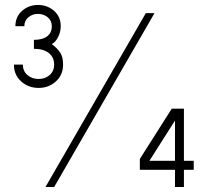

<svg xmlns="http://www.w3.org/2000/svg" viewBox="-20 -753 872 773"><path d="M135.5 -399Q94.5 -399 65.2 -425.2Q36 -451.5 36 -493H72Q72 -467 90.2 -451Q108.5 -435 135.5 -435Q162 -435 180 -451Q198 -467 198 -493Q198 -522.5 176.5 -539.5Q155 -556.5 116.5 -556.5V-592.5Q150.5 -592.5 169.5 -606.5Q188.5 -620.5 188.5 -647.5Q188.5 -670 172 -683.5Q155.5 -697 133 -697Q110.5 -697 94.2 -683.5Q78 -670 78 -647.5H42Q42 -685.5 68.8 -709.2Q95.5 -733 133 -733Q171 -733 197.8 -709.2Q224.5 -685.5 224.5 -647.5Q224.5 -624.5 213.8 -603.5Q203 -582.5 188.5 -575.5Q211 -558.5 222.5 -541Q234 -523.5 234 -493Q234 -451.5 205 -425.2Q176 -399 135.5 -399ZM163 0 567 -700H602L198 0ZM684.5 0V-69.5H543V-113L671.5 -315.5H720.5V-105.5H760V-69.5H720.5V0ZM581.5 -105.5H684.5V-267.5Z"/></svg>

Font: Urbanist Thin
Style: Regular
Weight: 100
Designer: Corey Hu
Foundry: Corey Hu
Version: Version 1.330; ttfautohint (v1.8.4.7-5d5b)